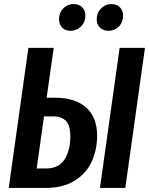

<svg xmlns="http://www.w3.org/2000/svg" viewBox="-20 -927 735 947"><path d="M459 -258Q459 -190 433 -131.5Q407 -73 349.5 -36.5Q292 0 203 0H23L120 -691H245L210 -445H251Q350 -445 404.5 -397Q459 -349 459 -258ZM570 -691H695L598 0H473ZM327 -255Q327 -306 306 -329.5Q285 -353 242 -353H197L161 -96H206Q271 -96 299 -141.5Q327 -187 327 -255ZM271 -832Q271 -864 292 -885.5Q313 -907 343 -907Q370 -907 385.5 -891Q401 -875 401 -850Q401 -818 379.5 -796.5Q358 -775 328 -775Q302 -775 286.5 -791Q271 -807 271 -832ZM457 -832Q457 -864 478.5 -885.5Q500 -907 529 -907Q556 -907 571.5 -891Q587 -875 587 -850Q587 -817 566 -796Q545 -775 515 -775Q489 -775 473 -791Q457 -807 457 -832Z"/></svg>

Font: Fira Sans Extra Condensed Medium
Style: Italic
Weight: 500
Width: 3
Italic angle: -8°
Designer: Carrois Corporate & Edenspiekermann AG
Foundry: Carrois Corporate GbR & Edenspiekermann AG
Version: Version 4.203